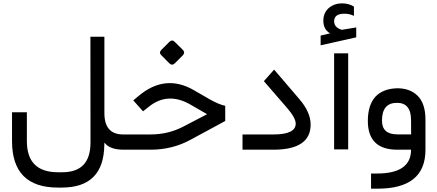

<svg xmlns="http://www.w3.org/2000/svg" viewBox="-20 -906 2643 1162"><path d="M527.7 -44.1 527.2 -683.6H611.8V-221.5Q611.8 -92.3 725.1 -92.3H739.5Q751.3 -92.3 751.3 -49.7V-44.1Q751.3 -32.8 750.3 -24.6Q749.7 -15.9 748.2 -10.8Q746.7 -5.1 744.6 -2.6Q742.1 0 739.5 0H728.7Q645.1 0 613.3 -41.5L611.8 -43.6V-41L611.3 -26.7Q607.2 229.2 353.8 229.2H330.3Q52.8 229.2 52.8 -51.8V-226.7H142.6V-52.3Q142.6 136.4 330.3 136.4H357.4Q528.2 136.4 527.7 -44.1Z M956.9 -604.6 1003.6 -651.3Q1021.5 -668.7 1036.4 -653.8L1086.7 -604.1Q1102.6 -587.7 1085.1 -569.7L1038.5 -523.1Q1021.5 -506.7 1005.1 -522.6L955.4 -572.8Q940.5 -587.7 956.9 -604.6ZM734.4 0Q707.2 0 707.2 -44.1V-49.7Q707.2 -71.3 713.8 -82.1Q721 -92.3 734.4 -92.3H890.8Q997.9 -92.3 1088.7 -139.5L1231.3 -213.8L1232.8 -214.9L1231.3 -215.9L1133.8 -272.3Q996.4 -351.8 882.6 -261.5L845.6 -232.3L786.7 -298.5L817.9 -324.6Q979.5 -461 1153.8 -360L1250.8 -304.1Q1302.6 -274.4 1343.1 -265.6V-173.8L1133.8 -60.5Q1023.1 0 891.8 0Z M1634.4 0H1447.7V-92.3H1634.9Q1769.2 -92.3 1769.7 -157.4Q1769.7 -192.3 1717.4 -252.8L1576.9 -414.9L1639 -484.6L1791.8 -306.2Q1860.5 -226.2 1860 -151.3Q1859.5 0 1634.4 0Z M2002.1 -583.3H2087.2V-2H2002.1ZM1920.5 -690.8 1975.4 -703.6 1977.9 -704.1 1975.9 -705.1Q1936.9 -729.2 1936.9 -780.5Q1936.9 -841.5 1988.2 -870.3Q2001.5 -877.9 2017.2 -881.8Q2032.8 -885.6 2050.3 -885.6Q2090.8 -885.6 2122.1 -866.2V-809.7Q2097.4 -823.1 2063.1 -823.1Q2002.6 -822.6 2002.1 -777.4Q2002.1 -772.3 2003.1 -767.2Q2004.1 -762.1 2005.9 -757.7Q2007.7 -753.3 2010.5 -749.5Q2013.3 -745.6 2017.2 -742.1Q2021 -738.5 2025.6 -735.6Q2030.3 -732.8 2035.9 -730.3Q2041.5 -727.7 2048.2 -725.6H2048.7L2135.9 -740V-680L1920.5 -631.8Z M2554.9 -182.1V1Q2554.9 236.4 2263.6 235.9H2225.6V144.1H2260.5Q2467.2 144.6 2467.7 1V0H2466.7H2384.6Q2205.6 0 2206.2 -175.4Q2206.7 -269.7 2251.3 -320Q2297.9 -369.7 2384.1 -371.8Q2460.5 -371.8 2506.2 -327.7Q2554.9 -280.5 2554.9 -182.1ZM2291.8 -175.9Q2291.8 -92.8 2384.1 -92.8H2467.2H2468.2V-93.8L2467.7 -179Q2467.7 -284.1 2382.1 -283.6Q2291.8 -283.6 2291.8 -175.9Z"/></svg>

Font: Fira Code
Style: Regular
Weight: 400
Designer: Carrois Corporate, Edenspiekermann AG, Nikita Prokopov
Foundry: Carrois Corporate, Edenspiekermann AG, Nikita Prokopov
Version: Version 5.002